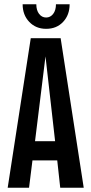

<svg xmlns="http://www.w3.org/2000/svg" viewBox="-20 -879 428 899"><path d="M372 0H262L248 -128H132L116 0H16L124 -700H264ZM238 -218 193 -615 144 -218ZM86 -859H150Q150 -831 163 -814Q176 -797 196 -797Q216 -797 229 -814Q242 -831 242 -859H306Q306 -809 275.5 -776.5Q245 -744 196 -744Q148 -744 117 -776.5Q86 -809 86 -859Z"/></svg>

Font: Piscolabis
Style: Regular
Weight: 400
Designer: Ariel Martín Pérez
Foundry: Tunera Type Foundry
Version: Version 1.000